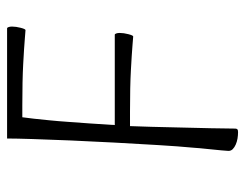

<svg xmlns="http://www.w3.org/2000/svg" viewBox="-95 -584 692 542"><g transform="rotate(-90 251.0 -313.0)"><path d="M149 13Q140 13 131 11.5Q122 10 114 6.5Q106 3 101 -2Q96 -7 96 -14Q96 -16 97.5 -33.5Q99 -51 101.5 -74Q104 -97 105 -113Q109 -155 112.5 -213.5Q116 -272 119.5 -336Q123 -400 125.5 -460Q128 -520 129.5 -567.5Q131 -615 131 -639H442Q444 -639 445.5 -635Q447 -631 447 -625Q447 -614 443.5 -600.5Q440 -587 437 -587Q435 -587 411.5 -589Q388 -591 341.5 -593.5Q295 -596 224 -596H191Q189 -583 187 -564Q185 -545 182.5 -520.5Q180 -496 178 -467Q176 -438 173.5 -405Q171 -372 169 -335H424Q426 -335 427.5 -331Q429 -327 429 -321Q429 -310 425.5 -296.5Q422 -283 419 -283Q418 -283 394 -285Q370 -287 324 -289.5Q278 -292 207 -292H166Q165 -270 164 -231Q163 -192 162 -148Q161 -104 160 -63Q159 -22 159 5Q159 9 157 11Q155 13 149 13Z"/></g></svg>

Font: Briem Hand Thin
Style: Regular
Weight: 100
Designer: Gunnlaugur SE Briem, Eben Sorkin
Foundry: Sorkin Type Co.
Version: Version 1.003